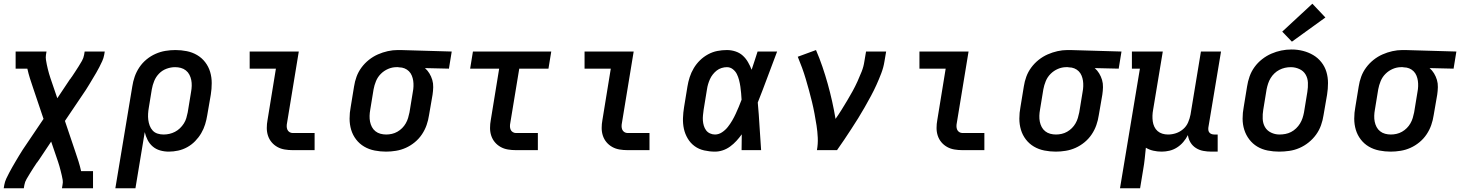

<svg xmlns="http://www.w3.org/2000/svg" viewBox="-21 -807 7848 1032"><path d="M-1 205 2 187Q5 170 12.5 153.5Q20 137 28.5 121.5Q37 106 45.5 90.5Q54 75 63.5 59.5Q73 44 82 28.5Q91 13 101 -2L213 -168L157 -334Q148 -360 140 -385.5Q132 -411 126 -438H63V-530H229L226 -512Q224 -498 226 -485.5Q228 -473 230.5 -460.5Q233 -448 236 -436Q239 -424 242.5 -411.5Q246 -399 250 -387.5Q254 -376 258 -364L287 -279L351 -375Q352 -377 353.5 -379Q355 -381 357 -383Q359 -385 360 -387Q361 -389 362 -391H363Q373 -406 382.5 -420.5Q392 -435 401.5 -450Q411 -465 419.5 -480Q428 -495 431 -512L434 -530H542L539 -512Q536 -495 528.5 -478.5Q521 -462 513 -446.5Q505 -431 496 -415.5Q487 -400 477.5 -384.5Q468 -369 459 -353.5Q450 -338 440 -323L328 -157L384 9Q393 35 401 60.5Q409 86 415 113H479V205H312L315 187Q318 173 316 160.5Q314 148 311 135.5Q308 123 305 111Q302 99 298.5 86.5Q295 74 291 62.5Q287 51 283 39L254 -46L190 50Q189 52 187.5 54Q186 56 184 58Q183 60 181.5 62Q180 64 179 66H178Q168 81 158.5 95.5Q149 110 140 125Q131 140 122 155Q113 170 110 187L107 205Z M599 205 690 -342Q694 -369 703 -395Q712 -421 728 -445Q744 -469 766.5 -487.5Q789 -506 815 -517.5Q841 -529 868 -533.5Q895 -538 922 -538Q953 -538 983 -532Q1013 -526 1038.5 -511Q1064 -496 1082 -472.5Q1100 -449 1108.5 -420.5Q1117 -392 1117 -360.5Q1117 -329 1112 -298L1093 -188Q1089 -163 1081.5 -138.5Q1074 -114 1060.5 -91Q1047 -68 1028 -48.5Q1009 -29 985.5 -16Q962 -3 936.5 2.5Q911 8 886 8Q862 8 839.5 1.5Q817 -5 800 -19.5Q783 -34 772.5 -54.5Q762 -75 757 -97L707 205ZM858 -84Q874 -84 889.5 -87.5Q905 -91 919.5 -98.5Q934 -106 946 -117.5Q958 -129 967 -143Q976 -157 980.5 -172.5Q985 -188 988 -203L1006 -313Q1009 -329 1009.5 -345.5Q1010 -362 1007 -377Q1004 -392 997 -405.5Q990 -419 978 -428.5Q966 -438 951 -442Q936 -446 920 -446Q897 -446 874 -437.5Q851 -429 834 -411.5Q817 -394 808 -372Q799 -350 795 -327L779 -229Q776 -212 775 -195.5Q774 -179 776 -163Q778 -147 783.5 -132Q789 -117 799.5 -105.5Q810 -94 825.5 -89Q841 -84 858 -84Z M1552 0Q1530 0 1509 -3.5Q1488 -7 1470 -17Q1452 -27 1439 -42.5Q1426 -58 1419.5 -77.5Q1413 -97 1413 -119Q1413 -141 1417 -162L1462 -438H1321V-530H1585L1522 -147Q1520 -138 1520 -128.5Q1520 -119 1523.5 -110.5Q1527 -102 1535 -97Q1543 -92 1552 -92H1670V0Z M2054 8Q2023 8 1992.5 2Q1962 -4 1936.5 -19Q1911 -34 1893 -57.5Q1875 -81 1866.5 -109.5Q1858 -138 1858 -169.5Q1858 -201 1864 -232L1882 -342Q1886 -369 1895.5 -395Q1905 -421 1922 -444Q1939 -467 1961.5 -485Q1984 -503 2010 -514.5Q2036 -526 2063 -532Q2090 -538 2116 -538Q2120 -538 2124.5 -538Q2129 -538 2133 -538L2407 -530L2392 -438L2263 -441Q2277 -429 2287 -412.5Q2297 -396 2302.5 -377.5Q2308 -359 2307.5 -338.5Q2307 -318 2304 -298L2285 -188Q2281 -161 2272 -135Q2263 -109 2247 -85Q2231 -61 2208.5 -42.5Q2186 -24 2160.5 -12.5Q2135 -1 2107.5 3.5Q2080 8 2054 8ZM2055 -84Q2070 -84 2085.5 -87.5Q2101 -91 2115 -99Q2129 -107 2140.5 -118.5Q2152 -130 2160 -144Q2168 -158 2172.5 -173Q2177 -188 2180 -203L2198 -313Q2201 -328 2201.5 -343.5Q2202 -359 2200 -373Q2198 -387 2192.5 -400.5Q2187 -414 2177 -424Q2167 -434 2153.5 -439.5Q2140 -445 2125 -445L2118 -446Q2116 -446 2114 -446Q2112 -446 2110 -446Q2087 -446 2065 -436.5Q2043 -427 2026 -410Q2009 -393 2000 -371Q1991 -349 1987 -327L1969 -217Q1966 -201 1965.5 -184.5Q1965 -168 1968 -153Q1971 -138 1978 -124.5Q1985 -111 1997 -101.5Q2009 -92 2024 -88Q2039 -84 2055 -84Z M2752 0Q2730 0 2709 -3.5Q2688 -7 2670 -17Q2652 -27 2639 -42.5Q2626 -58 2619.5 -77.5Q2613 -97 2613 -119Q2613 -141 2617 -162L2662 -438H2506L2521 -530H2942L2927 -438H2770L2722 -147Q2720 -138 2720 -128.5Q2720 -119 2723.5 -110.5Q2727 -102 2735 -97Q2743 -92 2752 -92H2870V0Z M3352 0Q3330 0 3309 -3.5Q3288 -7 3270 -17Q3252 -27 3239 -42.5Q3226 -58 3219.5 -77.5Q3213 -97 3213 -119Q3213 -141 3217 -162L3262 -438H3121V-530H3385L3322 -147Q3320 -138 3320 -128.5Q3320 -119 3323.5 -110.5Q3327 -102 3335 -97Q3343 -92 3352 -92H3470V0Z M3822 8Q3793 8 3764 1.5Q3735 -5 3712.5 -21.5Q3690 -38 3675.5 -62.5Q3661 -87 3655 -114.5Q3649 -142 3650 -172Q3651 -202 3656 -232L3674 -342Q3678 -367 3686 -392Q3694 -417 3708 -440.5Q3722 -464 3741.5 -483Q3761 -502 3785 -515Q3809 -528 3834.5 -533Q3860 -538 3886 -538Q3910 -538 3932.5 -530.5Q3955 -523 3971.5 -508Q3988 -493 3999.5 -473Q4011 -453 4019 -432Q4027 -456 4035 -480.5Q4043 -505 4051 -530H4156Q4130 -462 4104.5 -393Q4079 -324 4052 -256Q4058 -192 4061.5 -128Q4065 -64 4070 0H3965Q3965 -21 3965.5 -42.5Q3966 -64 3966 -85Q3953 -67 3937.5 -50Q3922 -33 3903.5 -19.5Q3885 -6 3864 1Q3843 8 3822 8ZM3822 -84Q3842 -84 3860 -96Q3878 -108 3891 -124.5Q3904 -141 3914.5 -159Q3925 -177 3933.5 -195.5Q3942 -214 3950 -233Q3958 -252 3965 -271Q3964 -289 3962.5 -306.5Q3961 -324 3958.5 -341.5Q3956 -359 3951.5 -376.5Q3947 -394 3939.5 -409Q3932 -424 3918 -435Q3904 -446 3886 -446Q3872 -446 3857.5 -441.5Q3843 -437 3831.5 -428Q3820 -419 3810.5 -407Q3801 -395 3795 -381.5Q3789 -368 3785 -354.5Q3781 -341 3779 -327L3761 -217Q3759 -202 3757.5 -187.5Q3756 -173 3757 -159Q3758 -145 3762 -131.5Q3766 -118 3774 -107Q3782 -96 3795 -90Q3808 -84 3822 -84Z M4370 0Q4376 -33 4374.5 -66.5Q4373 -100 4368 -132Q4363 -164 4357 -196Q4351 -228 4343.5 -259Q4336 -290 4327.5 -321Q4319 -352 4310 -382.5Q4301 -413 4290 -443Q4279 -473 4267 -502L4365 -538Q4384 -494 4399.5 -448.5Q4415 -403 4428 -356.5Q4441 -310 4451.5 -263Q4462 -216 4470 -168Q4487 -192 4502.5 -217Q4518 -242 4533 -267Q4548 -292 4562 -317.5Q4576 -343 4588 -369.5Q4600 -396 4610.5 -422.5Q4621 -449 4625 -477L4634 -530H4742L4733 -477Q4728 -445 4716 -413.5Q4704 -382 4690 -351Q4676 -320 4660 -290.5Q4644 -261 4627 -231Q4610 -201 4592 -172Q4574 -143 4555 -114Q4536 -85 4517 -56.5Q4498 -28 4478 0Z M5152 0Q5130 0 5109 -3.5Q5088 -7 5070 -17Q5052 -27 5039 -42.5Q5026 -58 5019.5 -77.5Q5013 -97 5013 -119Q5013 -141 5017 -162L5062 -438H4921V-530H5185L5122 -147Q5120 -138 5120 -128.5Q5120 -119 5123.5 -110.5Q5127 -102 5135 -97Q5143 -92 5152 -92H5270V0Z M5654 8Q5623 8 5592.5 2Q5562 -4 5536.5 -19Q5511 -34 5493 -57.5Q5475 -81 5466.5 -109.5Q5458 -138 5458 -169.5Q5458 -201 5464 -232L5482 -342Q5486 -369 5495.5 -395Q5505 -421 5522 -444Q5539 -467 5561.5 -485Q5584 -503 5610 -514.5Q5636 -526 5663 -532Q5690 -538 5716 -538Q5720 -538 5724.5 -538Q5729 -538 5733 -538L6007 -530L5992 -438L5863 -441Q5877 -429 5887 -412.5Q5897 -396 5902.5 -377.5Q5908 -359 5907.5 -338.5Q5907 -318 5904 -298L5885 -188Q5881 -161 5872 -135Q5863 -109 5847 -85Q5831 -61 5808.5 -42.5Q5786 -24 5760.5 -12.5Q5735 -1 5707.5 3.5Q5680 8 5654 8ZM5655 -84Q5670 -84 5685.5 -87.5Q5701 -91 5715 -99Q5729 -107 5740.5 -118.5Q5752 -130 5760 -144Q5768 -158 5772.5 -173Q5777 -188 5780 -203L5798 -313Q5801 -328 5801.5 -343.5Q5802 -359 5800 -373Q5798 -387 5792.5 -400.5Q5787 -414 5777 -424Q5767 -434 5753.5 -439.5Q5740 -445 5725 -445L5718 -446Q5716 -446 5714 -446Q5712 -446 5710 -446Q5687 -446 5665 -436.5Q5643 -427 5626 -410Q5609 -393 5600 -371Q5591 -349 5587 -327L5569 -217Q5566 -201 5565.5 -184.5Q5565 -168 5568 -153Q5571 -138 5578 -124.5Q5585 -111 5597 -101.5Q5609 -92 5624 -88Q5639 -84 5655 -84Z M5999 205 6106 -438H6063V-530H6229L6177 -217Q6174 -201 6173.5 -185.5Q6173 -170 6175 -155Q6177 -140 6183.5 -126Q6190 -112 6201 -102.5Q6212 -93 6226.5 -88.5Q6241 -84 6257 -84Q6279 -84 6300 -91Q6321 -98 6338.5 -113Q6356 -128 6365 -149Q6374 -170 6378 -191L6434 -530H6542L6474 -122Q6473 -114 6474 -107Q6475 -100 6479.5 -94.5Q6484 -89 6491 -86.5Q6498 -84 6506 -84H6524V8H6491Q6468 8 6446.5 4Q6425 0 6407 -11.5Q6389 -23 6378 -41Q6367 -59 6364 -81Q6354 -61 6339 -43.5Q6324 -26 6305 -14Q6286 -2 6265 3Q6244 8 6223 8Q6200 8 6178 3Q6156 -2 6138 -13Q6135 16 6132 45Q6129 74 6124 102L6107 205Z M6854 8Q6823 8 6792.5 2Q6762 -4 6737 -19Q6712 -34 6694 -57.5Q6676 -81 6667 -109.5Q6658 -138 6658 -169.5Q6658 -201 6664 -232L6682 -342Q6686 -369 6695.5 -396Q6705 -423 6722 -446.5Q6739 -470 6762.5 -488.5Q6786 -507 6812.5 -518.5Q6839 -530 6866 -535.5Q6893 -541 6921 -541Q6953 -541 6982.5 -533.5Q7012 -526 7037.5 -511Q7063 -496 7081.5 -472.5Q7100 -449 7108.5 -420.5Q7117 -392 7117 -360.5Q7117 -329 7112 -298L7093 -188Q7089 -161 7079.5 -134Q7070 -107 7053 -83.5Q7036 -60 7013 -41.5Q6990 -23 6963.5 -11.5Q6937 0 6909 4Q6881 8 6854 8ZM6856 -84Q6872 -84 6888 -87Q6904 -90 6918.5 -97.5Q6933 -105 6945.5 -117Q6958 -129 6966.5 -143Q6975 -157 6980 -172Q6985 -187 6988 -203L7006 -313Q7010 -338 7009 -362.5Q7008 -387 6996.5 -406.5Q6985 -426 6963 -436Q6941 -446 6917 -446Q6901 -446 6885.5 -442.5Q6870 -439 6855.5 -431.5Q6841 -424 6829 -412.5Q6817 -401 6808.5 -387Q6800 -373 6795 -357.5Q6790 -342 6787 -327L6769 -217Q6765 -193 6766 -168.5Q6767 -144 6778 -124.5Q6789 -105 6810.5 -94.5Q6832 -84 6856 -84Q6856 -84 6856 -84Q6856 -84 6856 -84ZM6923 -583 6871 -637 7033 -787 7103 -713Z M7454 8Q7423 8 7392.5 2Q7362 -4 7336.5 -19Q7311 -34 7293 -57.5Q7275 -81 7266.5 -109.5Q7258 -138 7258 -169.5Q7258 -201 7264 -232L7282 -342Q7286 -369 7295.5 -395Q7305 -421 7322 -444Q7339 -467 7361.5 -485Q7384 -503 7410 -514.5Q7436 -526 7463 -532Q7490 -538 7516 -538Q7520 -538 7524.5 -538Q7529 -538 7533 -538L7807 -530L7792 -438L7663 -441Q7677 -429 7687 -412.5Q7697 -396 7702.5 -377.5Q7708 -359 7707.5 -338.5Q7707 -318 7704 -298L7685 -188Q7681 -161 7672 -135Q7663 -109 7647 -85Q7631 -61 7608.5 -42.5Q7586 -24 7560.5 -12.5Q7535 -1 7507.5 3.5Q7480 8 7454 8ZM7455 -84Q7470 -84 7485.5 -87.5Q7501 -91 7515 -99Q7529 -107 7540.5 -118.5Q7552 -130 7560 -144Q7568 -158 7572.5 -173Q7577 -188 7580 -203L7598 -313Q7601 -328 7601.5 -343.5Q7602 -359 7600 -373Q7598 -387 7592.5 -400.5Q7587 -414 7577 -424Q7567 -434 7553.5 -439.5Q7540 -445 7525 -445L7518 -446Q7516 -446 7514 -446Q7512 -446 7510 -446Q7487 -446 7465 -436.5Q7443 -427 7426 -410Q7409 -393 7400 -371Q7391 -349 7387 -327L7369 -217Q7366 -201 7365.5 -184.5Q7365 -168 7368 -153Q7371 -138 7378 -124.5Q7385 -111 7397 -101.5Q7409 -92 7424 -88Q7439 -84 7455 -84Z"/></svg>

Font: Iosevka Curly Slab SmBdEx
Style: Italic
Weight: 600
Width: 7
Italic angle: -9°
Monospace: yes
Designer: Belleve Invis
Foundry: Belleve Invis
Version: Version 11.1.0; ttfautohint (v1.8.3)